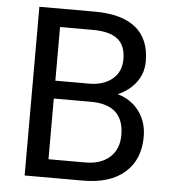

<svg xmlns="http://www.w3.org/2000/svg" viewBox="-51 -758 726 806"><g transform="rotate(5 311.5 -355.5)"><path d="M82.5 0V-710.9H314.9Q430.7 -710.9 489 -663.1Q547.4 -615.2 547.4 -521.5Q547.4 -471.7 519 -433.3Q490.7 -395 441.9 -374Q499.5 -357.9 533 -312.7Q566.4 -267.6 566.4 -205.1Q566.4 -109.4 504.4 -54.7Q442.4 0 329.1 0ZM176.3 -332.5V-76.7H331.1Q396.5 -76.7 434.3 -110.6Q472.2 -144.5 472.2 -204.1Q472.2 -332.5 332.5 -332.5ZM176.3 -407.7H317.9Q379.4 -407.7 416.3 -438.5Q453.1 -469.2 453.1 -522Q453.1 -580.6 418.9 -607.2Q384.8 -633.8 314.9 -633.8H176.3Z"/></g></svg>

Font: Noboto
Style: Regular
Weight: 400
Designer: Google
Version: Version 2.001101; 2014